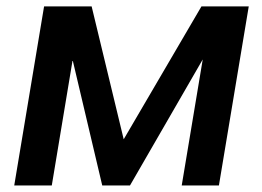

<svg xmlns="http://www.w3.org/2000/svg" viewBox="-20 -565 799 585"><path d="M356.9 -140.6 259.2 -545.5H114.3L23.4 0H137.8L201.3 -382.1L291.5 0H376.1L597.7 -383.9L533.7 0H647L737.9 -545.5H593.8Z"/></svg>

Font: Magic Ui Pro Semi Bold
Style: Italic
Weight: 600
Italic angle: -9.39999°
Designer: Stefan Endress, Andreas Faust
Version: Version 1.000;FEAKit 1.0